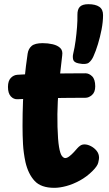

<svg xmlns="http://www.w3.org/2000/svg" viewBox="-20 -893 521 921"><path d="M112.6 -635.9Q116.1 -659 131.7 -672.5Q147.3 -686 184.8 -686Q210 -686 232.8 -680.7Q255.6 -675.4 268.8 -662.9Q282 -650.4 278.4 -627.1Q272 -574.8 266.1 -519.3Q260.2 -463.8 257.2 -405.4Q254.2 -347 255.8 -285Q257.6 -220.7 263.1 -188.4Q268.6 -156.1 276.6 -145.4Q284.6 -134.8 292.9 -134.8Q301.9 -134.8 313.2 -143.6Q324.4 -152.3 334.8 -163.7Q345.2 -175.1 351.2 -182.1Q357.2 -189.1 365.5 -194.7Q373.8 -200.3 385.4 -200.3Q399.8 -200.3 416 -192Q432.2 -183.7 443.7 -169.4Q455.1 -155.1 455.1 -136.1Q455.1 -129.1 451.2 -112.6Q447.3 -96 423 -72Q396 -45.2 363.2 -27.2Q330.3 -9.2 298.4 -0.6Q266.4 8 240.6 8Q176.7 8 146.1 -25.2Q115.4 -58.3 102.1 -115.4Q92.8 -159.4 90.4 -201.2Q88.1 -243 88.1 -288Q88.1 -349 90.3 -405.8Q92.6 -462.6 98.2 -519.5Q103.8 -576.4 112.6 -635.9ZM64.4 -417Q45.4 -416 31.8 -430.8Q18.2 -445.7 18.2 -476.1Q18.2 -504.8 31.8 -519.1Q45.4 -533.4 64.4 -534.4Q90.4 -536.4 129.1 -537.9Q167.7 -539.4 212.3 -539.9Q256.9 -540.4 303 -540.9Q349.1 -541.4 390.1 -541.4Q407.1 -541.4 421.8 -527.1Q436.6 -512.8 436.8 -479Q436.8 -450.9 421.4 -437.4Q406.1 -424 390.1 -424Q348.1 -424 307.6 -423.5Q267.1 -423 227.3 -422.5Q187.4 -422 146.9 -420.5Q106.4 -419 64.4 -417ZM357.3 -588.9Q334.6 -593.4 331.1 -606.9Q327.7 -620.3 331 -634.6Q338.2 -664.4 342.6 -697.7Q347 -730.9 349.5 -763.1Q352 -795.2 351.4 -821.1Q350.9 -848.3 363.2 -860.6Q375.6 -872.9 403.9 -872.9Q437.7 -872.9 456.1 -860.5Q474.6 -848.1 474.3 -820.1Q474.3 -788.3 467.3 -751.9Q460.3 -715.6 449.9 -681.6Q439.6 -647.7 428.3 -622.9Q419.7 -603.1 406.1 -592.4Q392.4 -581.8 357.3 -588.9Z"/></svg>

Font: Playpen Sans Hebrew
Style: Regular
Weight: 400
Designer: Tom Grace, Laura Meseguer, Veronika Burian, José Scaglione
Foundry: TypeTogether
Version: Version 2.000